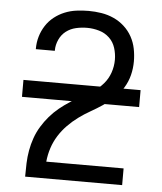

<svg xmlns="http://www.w3.org/2000/svg" viewBox="-53 -789 706 836"><g transform="rotate(5 300.0 -371.5)"><path d="M88 0V-1Q88 -30 89 -58.5Q90 -87 95 -115Q100 -143 109.5 -170Q119 -197 134 -221.5Q149 -246 167.5 -267.5Q186 -289 208 -307Q230 -325 254.5 -340.5Q279 -356 304 -369.5Q329 -383 353 -398.5Q377 -414 395.5 -435.5Q414 -457 423.5 -484.5Q433 -512 433 -541Q433 -567 425 -592.5Q417 -618 398 -636Q379 -654 353 -661.5Q327 -669 301 -669Q276 -669 252 -663.5Q228 -658 209 -643.5Q190 -629 179.5 -606Q169 -583 169 -559V-557H86V-560Q86 -587 93.5 -612.5Q101 -638 115.5 -660.5Q130 -683 151 -699.5Q172 -716 196.5 -726Q221 -736 247.5 -739.5Q274 -743 301 -743Q329 -743 357 -738.5Q385 -734 410.5 -722.5Q436 -711 457 -692Q478 -673 491.5 -648.5Q505 -624 510.5 -596.5Q516 -569 516 -541Q516 -510 508.5 -480.5Q501 -451 485 -425Q469 -399 446.5 -378Q424 -357 398.5 -340Q373 -323 346.5 -308Q320 -293 295.5 -275Q271 -257 249.5 -235Q228 -213 212 -187.5Q196 -162 186.5 -133Q177 -104 174 -73H512V0ZM44 -345V-419H556V-345Z"/></g></svg>

Font: Iosevka Fixed Extended
Style: Regular
Weight: 400
Width: 7
Monospace: yes
Designer: Belleve Invis
Foundry: Belleve Invis
Version: Version 24.1.1; ttfautohint (v1.8.4)